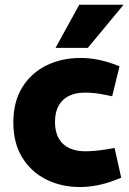

<svg xmlns="http://www.w3.org/2000/svg" viewBox="-20 -765 533 794"><path d="M310.9 8.5Q234 8.5 171.3 -22.7Q108.6 -54 71.9 -113.7Q35.2 -173.4 35.2 -258.4Q35.2 -344.9 72.4 -404.4Q109.6 -463.9 172.3 -494.6Q235 -525.3 312.9 -525.3Q347.9 -525.3 382.1 -518.8Q416.3 -512.3 447.8 -500.9L474.3 -490.8L443.9 -366.9L411.9 -373.4Q391.3 -377.9 371.1 -379.9Q350.8 -381.9 329.8 -381.9Q293.2 -381.9 265.6 -368.6Q238 -355.3 222.7 -328.4Q207.4 -301.5 207.4 -260.4Q207.4 -219.3 223.2 -192.2Q239 -165 267.1 -152.2Q295.2 -139.4 331.3 -139.4Q349.4 -139.4 370.9 -141.2Q392.4 -142.9 420.4 -147.4L453.8 -153L481.3 -30L452.8 -19Q417.3 -5.5 380.9 1.5Q344.4 8.5 310.9 8.5ZM209.7 -567 307.8 -745.5H491.1L343.2 -567Z"/></svg>

Font: REM Medium
Style: Regular
Weight: 500
Designer: Octavio Pardo
Foundry: Ashler Design
Version: Version 1.005;gftools[0.9.28]